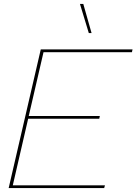

<svg xmlns="http://www.w3.org/2000/svg" viewBox="-20 -955 693 975"><path d="M403 -935 445 -787H431L386 -935ZM24 0 187 -704H653L650 -690H201L126 -366H487L484 -352H123L45 -14H513L509 0Z"/></svg>

Font: Prodigy Sans Thin
Style: Italic
Weight: 100
Italic angle: -13°
Designer: Wei Huang
Foundry: Wei Huang
Version: Version 1.003; ttfautohint (v1.8.3)